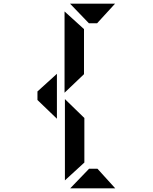

<svg xmlns="http://www.w3.org/2000/svg" viewBox="-20 -823 840 1056"><path d="M366 213 470 105H516L614 213ZM337 -278 444 -174V71L337 169ZM365 -803H613L514 -695H469ZM335 -313V-760L442 -663V-415ZM186 -273V-320L293 -417V-170Z"/></svg>

Font: Digital Numbers
Style: Regular
Weight: 400
Version: Version 001.102